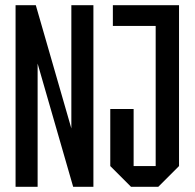

<svg xmlns="http://www.w3.org/2000/svg" viewBox="-20 -720 750 740"><path d="M40 0V-700H118L255 -225V-700H340V0H262L125 -475V0ZM405 -80V-300H495V-80H580V-620H415V-700H670V-80L590 0H485Z"/></svg>

Font: Tektur Condensed
Style: Regular
Weight: 400
Width: 3
Designer: Adam Jagosz
Foundry: Adam Jagosz
Version: Version 1.005;gftools[0.9.30]